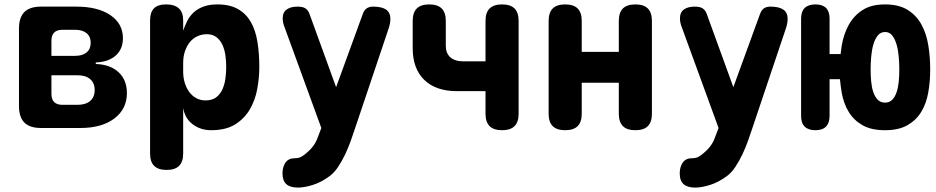

<svg xmlns="http://www.w3.org/2000/svg" viewBox="-20 -580 4240 870"><path d="M166 0Q115 0 90.5 -24.5Q66 -49 66 -100V-450Q66 -501 90.5 -525.5Q115 -550 166 -550H326Q423 -550 480 -511.5Q537 -473 537 -407Q537 -357 504 -328Q471 -299 414 -297V-290Q479 -288 517 -253Q555 -218 555 -158Q555 -86 498 -43Q441 0 344 0ZM213 -239V-155Q213 -130 225.5 -117.5Q238 -105 263 -105H331Q368 -105 388.5 -122.5Q409 -140 409 -172Q409 -204 388.5 -221.5Q368 -239 331 -239ZM263 -445Q238 -445 225.5 -432.5Q213 -420 213 -395V-327H321Q354 -327 372.5 -342.5Q391 -358 391 -386Q391 -414 372.5 -429.5Q354 -445 321 -445Z M733 -560Q771 -560 790.5 -542Q810 -524 810 -487V-441Q818 -465 829.5 -487Q841 -509 859 -525Q877 -541 903 -550.5Q929 -560 965 -560Q1021 -560 1058 -539Q1095 -518 1116.5 -480.5Q1138 -443 1146.5 -390.5Q1155 -338 1155 -276Q1155 -227 1145.5 -176Q1136 -125 1111.5 -83.5Q1087 -42 1045 -16Q1003 10 937 10Q889 10 853.5 -16.5Q818 -43 810 -91V115Q810 153 791.5 171.5Q773 190 735 190Q697 190 678.5 171.5Q660 153 660 115V-487Q660 -524 677.5 -542Q695 -560 733 -560ZM917 -425Q895 -425 875 -416Q855 -407 841 -390Q827 -373 818.5 -349Q810 -325 810 -295V-255Q810 -229 817 -205.5Q824 -182 837 -164Q850 -146 869 -135.5Q888 -125 911 -125Q941 -125 959.5 -139Q978 -153 988 -175.5Q998 -198 1001.5 -225Q1005 -252 1005 -277Q1005 -302 1001.5 -328Q998 -354 988.5 -375.5Q979 -397 961.5 -411Q944 -425 917 -425Z M1425 29 1436 0 1270 -455Q1265 -467 1263 -477.5Q1261 -488 1261 -497Q1261 -524 1279 -537Q1297 -550 1328 -550Q1352 -550 1364 -542Q1376 -534 1382 -518L1503 -185L1624 -517Q1630 -534 1641.5 -542Q1653 -550 1670 -550Q1710 -550 1729.5 -536.5Q1749 -523 1749 -494Q1749 -485 1747 -474Q1745 -463 1741 -451L1586 10Q1579 31 1568.5 60.5Q1558 90 1544 119.5Q1530 149 1512.5 175.5Q1495 202 1475 217Q1436 246 1397.5 258Q1359 270 1330 270Q1295 270 1277.5 254.5Q1260 239 1260 205V203Q1261 174 1274.5 155.5Q1288 137 1316 137Q1333 137 1345 130.5Q1357 124 1368 114Q1381 103 1389.5 93.5Q1398 84 1404.5 74Q1411 64 1415.5 53.5Q1420 43 1425 29Z M2255 10Q2217 10 2198.5 -8.5Q2180 -27 2180 -65V-167H2050Q1955 -167 1902.5 -218Q1850 -269 1850 -362V-485Q1850 -523 1868.5 -541.5Q1887 -560 1925 -560Q1963 -560 1981.5 -541.5Q2000 -523 2000 -485V-372Q2000 -339 2020.5 -320.5Q2041 -302 2080 -302H2180V-485Q2180 -523 2198.5 -541.5Q2217 -560 2255 -560Q2293 -560 2311.5 -541.5Q2330 -523 2330 -485V-65Q2330 -27 2311.5 -8.5Q2293 10 2255 10Z M2541 10Q2503 10 2484.5 -8.5Q2466 -27 2466 -65V-485Q2466 -523 2484.5 -541.5Q2503 -560 2541 -560Q2579 -560 2597.5 -541.5Q2616 -523 2616 -485V-345H2784V-485Q2784 -523 2802.5 -541.5Q2821 -560 2859 -560Q2897 -560 2915.5 -541.5Q2934 -523 2934 -485V-65Q2934 -27 2915.5 -8.5Q2897 10 2859 10Q2821 10 2802.5 -8.5Q2784 -27 2784 -65V-205H2616V-65Q2616 -27 2597.5 -8.5Q2579 10 2541 10Z M3225 29 3236 0 3070 -455Q3065 -467 3063 -477.5Q3061 -488 3061 -497Q3061 -524 3079 -537Q3097 -550 3128 -550Q3152 -550 3164 -542Q3176 -534 3182 -518L3303 -185L3424 -517Q3430 -534 3441.5 -542Q3453 -550 3470 -550Q3510 -550 3529.5 -536.5Q3549 -523 3549 -494Q3549 -485 3547 -474Q3545 -463 3541 -451L3386 10Q3379 31 3368.5 60.5Q3358 90 3344 119.5Q3330 149 3312.5 175.5Q3295 202 3275 217Q3236 246 3197.5 258Q3159 270 3130 270Q3095 270 3077.5 254.5Q3060 239 3060 205V203Q3061 174 3074.5 155.5Q3088 137 3116 137Q3133 137 3145 130.5Q3157 124 3168 114Q3181 103 3189.5 93.5Q3198 84 3204.5 74Q3211 64 3215.5 53.5Q3220 43 3225 29Z M3739 -496V-335H3789Q3791 -354 3794 -373Q3803 -426 3826 -467.5Q3849 -509 3888.5 -534.5Q3928 -560 3990 -560Q4053 -560 4093 -535Q4133 -510 4155.5 -468.5Q4178 -427 4186.5 -374Q4195 -321 4195 -265Q4195 -210 4186 -160Q4177 -110 4154 -72.5Q4131 -35 4091.5 -12.5Q4052 10 3990 10Q3928 10 3888.5 -12.5Q3849 -35 3826 -72.5Q3803 -110 3794 -160Q3789 -190 3786 -221H3739V-55Q3739 -23 3723 -6.5Q3707 10 3675 10Q3643 10 3626.5 -6Q3610 -22 3610 -54V-496Q3610 -528 3626.5 -544Q3643 -560 3675 -560Q3707 -560 3723 -544Q3739 -528 3739 -496ZM3990 -115Q4011 -115 4023.5 -128.5Q4036 -142 4043 -163Q4050 -184 4052.5 -211Q4055 -238 4055 -265Q4055 -292 4052.5 -322Q4050 -352 4043 -377Q4036 -402 4023.5 -418.5Q4011 -435 3990.5 -435Q3970 -435 3957 -418.5Q3944 -402 3937 -377Q3930 -352 3927.5 -322Q3925 -292 3925 -265Q3925 -238 3927.5 -211Q3930 -184 3937 -163Q3944 -142 3957 -128.5Q3970 -115 3990 -115Z"/></svg>

Font: Maple Mono NL ExtraBold
Style: Regular
Weight: 800
Monospace: yes
Designer: subframe7536
Version: Version 7.000